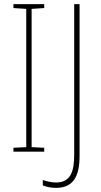

<svg xmlns="http://www.w3.org/2000/svg" viewBox="-20 -800 488 929"><path d="M194 -66V-85L133 -88V-757L194 -761V-780H45V-761L107 -757V-88L45 -85V-66ZM251 109C335 109 365 53 365 -46V-780H339V-51C339 31 321 83 251 83C228 83 206 77 187 71V97C204 104 226 109 251 109Z"/></svg>

Font: Noto Sans Malayalam UI Condensed Thin
Style: Regular
Weight: 100
Width: 3
Designer: Jelle Bosma - Monotype Design Team
Foundry: Monotype Imaging Inc.
Version: Version 2.104